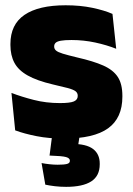

<svg xmlns="http://www.w3.org/2000/svg" viewBox="-20 -526 515 746"><path d="M228.5 12.5Q170 12.5 122 3Q74 -6.5 39 -19.5L24.5 -165Q63.5 -150 111.2 -137.8Q159 -125.5 213 -125.5Q252.5 -125.5 267.2 -132Q282 -138.5 282 -153V-154Q282 -165 273.5 -171.5Q265 -178 243.8 -183.8Q222.5 -189.5 185 -198Q123.5 -212.5 87.5 -232.8Q51.5 -253 36 -282Q20.5 -311 20.5 -351V-355Q20.5 -431 75.2 -468.2Q130 -505.5 235 -505.5Q291.5 -505.5 338.2 -495.8Q385 -486 417 -472L431.5 -336.5Q395 -351 350 -360.8Q305 -370.5 258 -370.5Q231 -370.5 216.2 -367.8Q201.5 -365 196 -359.5Q190.5 -354 190.5 -346V-345Q190.5 -336 197.5 -329.8Q204.5 -323.5 224 -317.5Q243.5 -311.5 281 -302.5Q342.5 -288.5 381 -271.5Q419.5 -254.5 437.5 -227.2Q455.5 -200 455.5 -153.5V-150.5Q455.5 -67.5 400 -27.5Q344.5 12.5 228.5 12.5ZM292.5 -18.5 279 68.5 212.5 34.5Q224.5 33.5 236 33.2Q247.5 33 259 33Q315.5 33 341.5 52.8Q367.5 72.5 367.5 109.5V112.5Q367.5 157.5 334.5 178.8Q301.5 200 237 200Q214 200 193.2 197.5Q172.5 195 156 191.5L141.5 107.5Q156.5 110.5 173 112.2Q189.5 114 204 114Q229 114 240.2 111Q251.5 108 251.5 99V98Q251.5 88.5 236.5 84.2Q221.5 80 174.5 78.5Q174 78.5 173.5 78.5Q173 78.5 172.5 78.5L185 -18.5Z"/></svg>

Font: Anek Latin ExtraBold
Style: Regular
Weight: 800
Designer: Yesha Goshar
Foundry: Ek Type
Version: Version 1.003